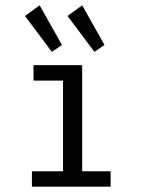

<svg xmlns="http://www.w3.org/2000/svg" viewBox="-20 -702 540 722"><path d="M175 -507 213 -533 129 -682 74 -642ZM335 -507 373 -533 289 -682 234 -642ZM100 0H396V-58H289V-457H106V-399H217V-58H100Z"/></svg>

Font: Inconsolata Thin
Style: Regular
Weight: 100
Monospace: yes
Designer: Raph Levien, Cyreal, Brenton Simpson
Foundry: Raph Levien, Cyreal, Google
Version: Version 3.100